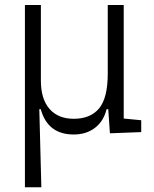

<svg xmlns="http://www.w3.org/2000/svg" viewBox="-20 -538 626 782"><path d="M280.3 9.8Q174.3 9.8 146 -93.3H140.1L148.4 224.6H81.5V-517.6H146.5V-210Q146.5 -134.8 181.6 -94.5Q216.8 -54.2 280.3 -54.2Q348.6 -54.2 383.8 -96.7Q418.9 -139.2 418.9 -239.3V-517.6H483.9V-55.2L555.2 -48.3V0L427.7 4.9L420.9 -93.3H414.1Q401.9 -43.9 366.5 -17.1Q331.1 9.8 280.3 9.8Z"/></svg>

Font: CaskaydiaMono NF Light
Style: Regular
Weight: 300
Designer: Aaron Bell
Foundry: Saja Typeworks
Version: Version 2111.001; ttfautohint (v1.8.4);Nerd Fonts 3.1.1